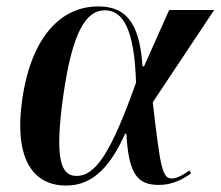

<svg xmlns="http://www.w3.org/2000/svg" viewBox="-20 -567 686 597"><path d="M186 10C275 10 327 -59 369 -151H373C380 -24 408 8 474 8C519 8 552 -12 574 -28L569 -37C554 -26 531 -12 515 -12C484 -12 479 -44 455 -249L646 -536H506L428 -361H423C414 -510 361 -547 285 -547C170 -547 77 -453 49 -257C22 -65 88 10 186 10ZM218 -20C171 -20 148 -67 177 -271C205 -469 248 -535 306 -535C364 -535 398 -473 403 -310C327 -97 279 -20 218 -20Z"/></svg>

Font: Noto Serif Display SemiCondensed SemiBold
Style: Italic
Weight: 600
Width: 4
Italic angle: -12°
Designer: Monotype Design Team
Foundry: Monotype Imaging Inc.
Version: Version 2.009